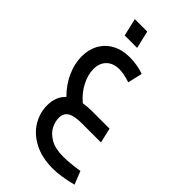

<svg xmlns="http://www.w3.org/2000/svg" viewBox="-301 -777 1190 1190"><g transform="rotate(45 294.0 -181.5)"><path d="M588 301Q532 315 493.5 320.5Q455 326 421 326Q326 326 257.5 290Q189 254 154.5 196Q120 138 120 72Q120 -3 168 -48Q113 -103 85 -167Q57 -231 57 -293Q57 -354 83.5 -401Q110 -448 158.5 -474Q207 -500 271 -500Q337 -500 397 -479L375 -383Q318 -402 280 -402Q226 -402 195 -371.5Q164 -341 164 -289Q164 -240 191.5 -186Q219 -132 268 -92Q300 -98 336 -98H496L519 0H351Q284 0 255 18.5Q226 37 226 77Q226 109 243 143.5Q260 178 302.5 203Q345 228 416 228Q471 228 554 215ZM127 -689H236L263 -573H154Z"/></g></svg>

Font: Cairo SemiBold
Style: Italic
Weight: 600
Italic angle: -13°
Designer: Mohamed Gaber, Accademia di Belle Arti di Urbino and others
Foundry: Kief Type Foundry, Accademia di Belle Arti di Urbino and others
Version: Version 3.011